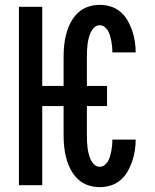

<svg xmlns="http://www.w3.org/2000/svg" viewBox="-20 -763 640 791"><path d="M391 8Q366 8 342.5 0Q319 -8 301 -25Q283 -42 271.5 -64Q260 -86 253.5 -109.5Q247 -133 244.5 -157.5Q242 -182 242 -206V-326H154V0H58V-735H154V-409H242V-529Q242 -553 244.5 -577.5Q247 -602 253.5 -625.5Q260 -649 271.5 -671Q283 -693 301 -710Q319 -727 342.5 -735Q366 -743 391 -743Q414 -743 436.5 -736Q459 -729 476.5 -714Q494 -699 505.5 -679Q517 -659 524.5 -637Q532 -615 535.5 -592.5Q539 -570 539 -547H443Q443 -558 442 -569.5Q441 -581 439 -592Q437 -603 434 -614Q431 -625 425.5 -635Q420 -645 411 -652Q402 -659 391 -659Q378 -659 368.5 -650Q359 -641 353.5 -629Q348 -617 345 -604.5Q342 -592 340.5 -579.5Q339 -567 338.5 -554.5Q338 -542 338 -529V-409H421V-326H338V-206Q338 -193 338.5 -180.5Q339 -168 340.5 -155.5Q342 -143 345 -130.5Q348 -118 353.5 -106Q359 -94 368.5 -85Q378 -76 391 -76Q402 -76 411 -83Q420 -90 425.5 -100Q431 -110 434 -121Q437 -132 439 -143Q441 -154 442 -165.5Q443 -177 443 -188H539Q539 -165 535.5 -142.5Q532 -120 524.5 -98Q517 -76 505.5 -56Q494 -36 476.5 -21Q459 -6 436.5 1Q414 8 391 8Z"/></svg>

Font: Iosevka SS04 Medium Extended
Style: Regular
Weight: 500
Width: 7
Monospace: yes
Designer: Belleve Invis
Foundry: Belleve Invis
Version: Version 19.0.0; ttfautohint (v1.8.4)